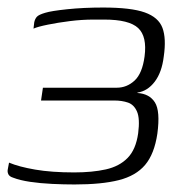

<svg xmlns="http://www.w3.org/2000/svg" viewBox="-20 -483 495 510"><path d="M178 7Q150 7 118.5 5.5Q87 4 60 0Q33 -4 15 -11Q5 -14 2 -20.5Q-1 -27 1 -35L4 -51Q30 -40 73.5 -32.5Q117 -25 177 -25Q225 -25 261 -33Q297 -41 319 -63.5Q341 -86 347 -129Q352 -168 344 -186.5Q336 -205 320 -210.5Q304 -216 284 -216H89L94 -250H290Q317 -250 337.5 -269Q358 -288 364 -333Q371 -386 347 -408.5Q323 -431 257 -431H228Q198 -431 166 -427Q134 -423 107 -417.5Q80 -412 69 -407L71 -424Q73 -433 78 -438.5Q83 -444 100 -449Q116 -454 159 -458.5Q202 -463 254 -463Q328 -463 364.5 -450Q401 -437 411.5 -409Q422 -381 415 -333Q410 -291 391 -266Q372 -241 345 -237V-236Q377 -234 391.5 -211Q406 -188 398 -128Q390 -74 365.5 -45Q341 -16 295.5 -4.5Q250 7 178 7Z"/></svg>

Font: Genos Thin Light
Style: Italic
Weight: 300
Italic angle: -8°
Version: Version 1.010